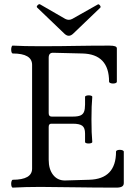

<svg xmlns="http://www.w3.org/2000/svg" viewBox="-20 -881 642 905"><path d="M32.7 -14.6Q32.7 -22 34.7 -27.6Q36.6 -33.2 40 -33.7Q131.3 -33.7 131.3 -86.4V-575.2Q131.3 -628.9 40 -628.9Q36.6 -628.9 34.7 -634.3Q32.7 -639.6 32.7 -647Q32.7 -654.8 34.7 -660.4Q36.6 -666 40 -666Q92.3 -663.1 170.4 -663.1Q224.6 -663.1 265.1 -663.6Q305.7 -664.1 333 -664.6Q414.1 -666 495.6 -666Q514.2 -666 522.5 -662.8Q530.8 -659.7 530.8 -652.8V-496.1Q530.8 -491.7 525.4 -489.5Q520 -487.3 512.7 -487.3Q505.4 -487.3 499.8 -489.7Q494.1 -492.2 494.1 -496.1Q494.1 -626 368.2 -628.9L229.5 -632.3Q209.5 -632.3 209.5 -608.9V-347.7Q209.5 -331.5 223.1 -331.5H323.7Q346.7 -331.5 358.9 -336.7Q371.1 -341.8 376 -354Q380.9 -366.2 380.9 -388.7V-424.8Q380.9 -427.7 386.2 -429.7Q391.6 -431.6 398.4 -431.6Q405.3 -431.6 410.2 -429.7Q415 -427.7 415 -424.8Q411.1 -384.3 411.1 -318.4Q411.1 -252 415 -211.4Q415 -208.5 409.7 -206.5Q404.3 -204.6 397.5 -204.6Q390.6 -204.6 385.7 -206.5Q380.9 -208.5 380.9 -211.4V-251.5Q380.9 -278.3 367.9 -288.1Q355 -297.9 323.7 -297.9H221.7Q209.5 -297.9 209.5 -282.7V-127.9Q209.5 -83.5 230.2 -56.9Q251 -30.3 285.6 -30.3L400.4 -33.7Q526.9 -37.1 526.9 -166Q526.9 -170.4 532.2 -172.6Q537.6 -174.8 544.9 -174.8Q552.2 -174.8 557.9 -172.4Q563.5 -169.9 563.5 -166V-18.1Q563.5 -6.8 554.9 -1.7Q546.4 3.4 527.8 3.4Q468.3 3.4 423.6 2.9Q378.9 2.4 349.1 2Q230 0 170.4 0Q101.1 0 40 3.4Q36.6 3.4 34.7 -2Q32.7 -7.3 32.7 -14.6ZM282.7 -723.1 155.8 -844.7Q153.3 -847.2 153.3 -849.6Q153.3 -852.5 157.7 -856.9Q162.1 -861.3 165.5 -861.3Q168 -861.3 169.9 -859.9L287.6 -792Q295.9 -787.6 304.2 -787.6Q312.5 -787.6 320.8 -792L440.9 -859.9Q442.9 -860.8 443.8 -860.8Q446.8 -860.8 450.7 -856Q454.1 -852.5 454.1 -848.6Q454.1 -846.2 452.6 -844.7L325.7 -723.1Q314.9 -712.4 304.2 -712.4Q293.5 -712.4 282.7 -723.1Z"/></svg>

Font: JuniusX
Style: Regular
Weight: 400
Designer: Peter S. Baker
Foundry: Briery Creek Software
Version: Version 1.004